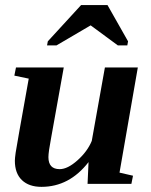

<svg xmlns="http://www.w3.org/2000/svg" viewBox="-20 -725 596 757"><path d="M170.9 -105.5Q170.9 -58.1 215.3 -58.1Q246.6 -58.1 285.6 -93Q324.7 -127.9 341.8 -169.4L393.6 -459H523.4L451.2 -44.4L504.4 -32.2L498 0H325.2L329.1 -85.9Q253.4 11.7 143.6 11.7Q94.2 11.7 66.4 -14.9Q38.6 -41.5 38.6 -91.3Q38.6 -100.6 41.7 -123Q44.9 -145.5 93.3 -415L36.6 -426.8L43 -459H231.4L181.6 -181.6Q170.9 -125.5 170.9 -105.5ZM165.5 -545.9 168.5 -562 299.8 -705.1H403.8L484.9 -562L481.9 -545.9H444.8L337.4 -625L202.6 -545.9Z"/></svg>

Font: Liberation Serif
Style: Bold Italic
Weight: 700
Italic angle: -16.333°
Designer: Steve Matteson
Foundry: Ascender Corporation
Version: Version 2.1.5